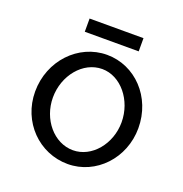

<svg xmlns="http://www.w3.org/2000/svg" viewBox="-114 -707 783 820"><g transform="rotate(20 277.0 -297.0)"><path d="M156 -605V-545H401V-605ZM280 -485C150 -485 44 -373 44 -233C44 -95 150 11 280 11C408 11 512 -99 512 -236C512 -377 408 -485 280 -485ZM281 -421C366 -421 436 -335 436 -235C436 -136 366 -52 281 -52C194 -52 124 -136 124 -235C124 -335 194 -421 281 -421Z"/></g></svg>

Font: Mint Spirit
Style: Regular
Weight: 400
Designer: HARENDAL Hirwen
Foundry: Arkandis Digital Foundry.
Version: Version 1.004;FFEdit